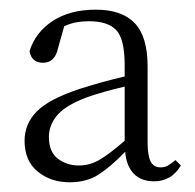

<svg xmlns="http://www.w3.org/2000/svg" viewBox="-20 -831 404 397"><path d="M237.8 -540V-651.9Q216.3 -647 194.8 -640.9Q173.3 -634.8 157.2 -628.9Q114.3 -612.3 97.7 -592Q81.1 -571.8 81.1 -547.9Q81.1 -517.1 99.6 -502.9Q118.2 -488.8 143.1 -488.8Q166 -488.8 186.5 -501Q207 -513.2 237.8 -540ZM342.8 -500 354 -488.8Q343.3 -471.2 329.3 -463.6Q315.4 -456.1 298.8 -456.1Q271.5 -456.1 256.3 -472.2Q241.2 -488.3 238.8 -517.1Q208 -485.4 183.3 -469.7Q158.7 -454.1 124 -454.1Q85 -454.1 57.9 -476.3Q30.8 -498.5 30.8 -540Q30.8 -575.2 56.6 -601.1Q82.5 -627 147 -647.9Q189.9 -661.6 237.8 -672.9V-695.8Q237.8 -750 220.5 -768.6Q203.1 -787.1 164.1 -787.1Q151.9 -787.1 139.6 -785.2Q127.4 -783.2 112.8 -776.9L100.1 -731.9Q93.8 -701.2 68.8 -701.2Q45.4 -701.2 41 -725.1Q53.2 -764.2 88.9 -787.6Q124.5 -811 178.2 -811Q231.9 -811 258.5 -783.2Q285.2 -755.4 285.2 -693.8V-537.1Q285.2 -509.3 291.5 -497.1Q297.9 -484.9 312 -484.9Q320.8 -484.9 327.4 -488.8Q334 -492.7 342.8 -500Z"/></svg>

Font: Source Han Serif CN ExtraLight
Style: Regular
Weight: 250
Designer: Ryoko NISHIZUKA  (kana & ideographs); Frank Grießhammer (Latin, Greek & Cyrillic); Wenlong ZHANG  (bopomofo); Sandoll Co
Foundry: Adobe Systems Incorporated
Version: Version 1.001;PS 1.001;hotconv 16.6.54;makeotf.lib2.5.65590